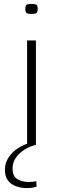

<svg xmlns="http://www.w3.org/2000/svg" viewBox="-20 -738 321 978"><path d="M140 -667Q121 -667 115 -672Q109 -677 109 -693Q109 -709 115 -713.5Q121 -718 140 -718Q160 -718 166 -713.5Q172 -709 172 -693Q172 -677 166 -672Q160 -667 140 -667ZM118 0V-532H163V0ZM114 220Q89 220 63.5 211.5Q38 203 21.5 182.5Q5 162 5 127Q5 93 23.5 64.5Q42 36 73 16Q104 -4 141 -12L162 0Q133 7 106 23.5Q79 40 61.5 64.5Q44 89 44 120Q44 161 69.5 175Q95 189 125 189Q137 189 147 188Q157 187 165 185L166 213Q146 220 114 220Z"/></svg>

Font: Georama ExtraExtended ExtraLight
Style: Regular
Weight: 200
Width: 8
Designer: Jean-Baptiste Levee
Foundry: Production Type
Version: Version 1.000